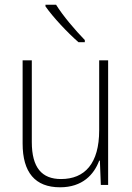

<svg xmlns="http://www.w3.org/2000/svg" viewBox="-20 -836 562 815"><path d="M218 -816H173V-809C205 -763 267 -697 313 -657H340V-666C300 -707 247 -769 218 -816ZM439 -580H401V-283C401 -142 340 -76 239 -76C158 -76 115 -124 115 -233V-580H76V-227C76 -104 129 -41 235 -41C330 -41 379 -95 401 -154H404L408 -51H439Z"/></svg>

Font: Noto Sans Tamil UI SemiCondensed ExtraLight
Style: Regular
Weight: 200
Width: 4
Designer: Jelle Bosma - Monotype Design Team
Foundry: Monotype Imaging Inc.
Version: Version 2.004